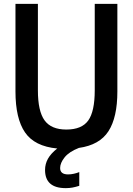

<svg xmlns="http://www.w3.org/2000/svg" viewBox="-20 -760 687 993"><path d="M320 213Q213 213 213 119Q213 88 228 61Q243 34 276 8Q159 -3 109.5 -75Q60 -147 60 -287V-740H176V-293Q176 -185 210.5 -137.5Q245 -90 323 -90Q403 -90 436.5 -137Q470 -184 470 -293V-740H587V-287Q587 -153 541 -81.5Q495 -10 388 5Q337 25 314 54Q291 83 291 109Q291 142 332 142Q347 142 362.5 138.5Q378 135 390 130V201Q371 207 355 210Q339 213 320 213Z"/></svg>

Font: Encode Sans Compressed
Style: SemiBold
Weight: 600
Designer: Pablo Impallari, Andres Torresi
Foundry: Pablo Impallari, Andres Torresi
Version: Version 1.000; ttfautohint (v1.00) -l 8 -r 50 -G 200 -x 14 -